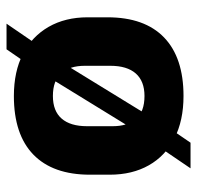

<svg xmlns="http://www.w3.org/2000/svg" viewBox="-28 -540 604 588"><g transform="rotate(90 274.0 -246.0)"><path d="M274 13.5Q199 13.5 145.2 -14.2Q91.5 -42 62.2 -93Q33 -144 33 -212.5V-273Q33 -387 94.8 -446.5Q156.5 -506 274 -506Q349.5 -506 403.5 -478.2Q457.5 -450.5 486.2 -399.8Q515 -349 515 -280V-219.5Q515 -106 453.5 -46.2Q392 13.5 274 13.5ZM131 36H52.5L129.5 -76.5L163.5 -121L346.5 -419L370.5 -459.5L417 -527.5H495.5L420 -416.5L389 -374L206.5 -77L182 -38ZM274 -106Q320 -106 343.2 -132.8Q366.5 -159.5 366.5 -210.5V-289Q366.5 -334.5 344.2 -360.5Q322 -386.5 274 -386.5Q228.5 -386.5 205 -359.8Q181.5 -333 181.5 -282V-203.5Q181.5 -158 204 -132Q226.5 -106 274 -106Z"/></g></svg>

Font: Anek Kannada Medium
Style: Bold
Weight: 700
Version: Version 1.003